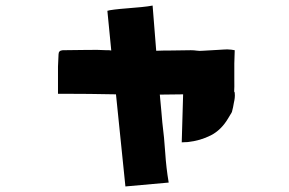

<svg xmlns="http://www.w3.org/2000/svg" viewBox="-20 -595 1040 692"><path d="M432 77 398 -255Q349 -256 302 -256.5Q255 -257 211 -257H189V-355Q189 -366 190 -377Q191 -388 191 -399Q191 -413 206 -414Q242 -414 288 -415Q334 -416 365 -414Q370 -414 373.5 -414Q377 -414 381 -413L367 -556Q372 -558 392 -560.5Q412 -563 438.5 -565Q465 -567 490 -569.5Q515 -572 530 -575L543 -412Q566 -413 598.5 -413Q631 -413 668 -414Q679 -414 689 -412.5Q699 -411 709 -412Q745 -414 762 -415Q779 -416 786.5 -416.5Q794 -417 799 -417Q804 -417 813.5 -416Q823 -415 826 -414Q825 -396 824.5 -366.5Q824 -337 824.5 -308.5Q825 -280 824 -265Q826 -263 826 -260Q827 -251 826 -242Q825 -233 823 -225Q822 -217 820 -208.5Q818 -200 816 -192Q815 -189 811 -183Q809 -179 806.5 -175.5Q804 -172 802 -168Q777 -126 739.5 -107Q702 -88 657 -83Q651 -83 645.5 -82.5Q640 -82 635 -82L640 -255Q620 -255 599 -254.5Q578 -254 556 -254Q559 -223 561.5 -194.5Q564 -166 565 -154Q572 -99 575.5 -44.5Q579 10 588 63Z"/></svg>

Font: Palette Mosaic
Style: Regular
Weight: 400
Designer: Shibuyafont
Version: Version 1.001